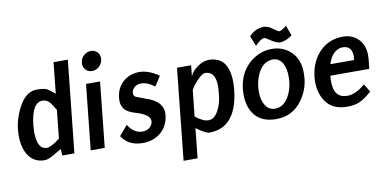

<svg xmlns="http://www.w3.org/2000/svg" viewBox="-83 -984 2895 1435"><g transform="rotate(-10 1364.5 -266.5)"><path d="M320.3 1 317.4 -48.8Q285.2 -30.3 252 -10.7Q208 13.7 184.6 12.7Q103.5 12.7 60.5 -54.7Q24.4 -113.3 25.4 -205.1Q25.4 -303.7 73.2 -401.4Q130.9 -518.6 217.8 -517.6Q268.6 -517.6 294.9 -505.9Q308.6 -499 352.5 -461.9L377 -697.3H485.4L412.1 1ZM246.1 -428.7Q164.1 -428.7 146.5 -258.8Q144.5 -233.4 143.6 -210Q143.6 -75.2 217.8 -75.2Q248 -75.2 317.4 -127L339.8 -341.8Q311.5 -388.7 302.7 -399.4Q278.3 -428.7 246.1 -428.7Z M585 -657.2Q587.9 -689.5 611.8 -710.4Q635.7 -731.4 666 -731.4Q696.3 -731.4 715.3 -710.4Q734.4 -689.5 731.4 -657.2Q727.5 -625 704.1 -603.5Q680.7 -582 650.4 -582Q620.1 -582 600.6 -603.5Q581.1 -625 585 -657.2ZM587.9 -495.1H694.3L642.6 0H536.1Z M770.5 -66.4 834 -140.6Q878.9 -70.3 943.4 -71.3Q975.6 -71.3 997.1 -89.4Q1018.6 -107.4 1021.5 -134.8Q1026.4 -184.6 916 -217.8Q861.3 -233.4 836.9 -258.8Q806.6 -292 812.5 -348.6Q821.3 -429.7 877.9 -474.6Q927.7 -513.7 994.1 -513.7H996.1Q1062.5 -513.7 1142.6 -460L1094.7 -385.7Q1042 -426.8 994.1 -426.8Q961.9 -426.8 942.4 -409.7Q922.9 -392.6 920.9 -371.1Q918 -343.8 939.5 -335Q972.7 -321.3 1003.9 -310.5Q1142.6 -267.6 1132.8 -165Q1124 -78.1 1062.5 -29.3Q1007.8 13.7 929.7 13.7Q822.3 13.7 770.5 -66.4Z M1335.9 -28.3 1312.5 197.3H1206.1L1278.3 -496.1H1385.7L1377 -414.1Q1393.6 -453.1 1437.5 -482.9Q1481.4 -512.7 1522.5 -512.7Q1673.8 -511.7 1673.8 -316.4Q1673.8 -290 1670.9 -260.7Q1640.6 23.4 1432.6 23.4Q1403.3 22.5 1335.9 -28.3ZM1365.2 -309.6 1344.7 -114.3Q1401.4 -68.4 1443.4 -68.4Q1489.3 -68.4 1520.5 -129.9Q1546.9 -179.7 1552.7 -248Q1556.6 -283.2 1556.6 -306.6Q1556.6 -420.9 1478.5 -420.9Q1454.1 -420.9 1415 -377.9Q1377.9 -339.8 1365.2 -309.6Z M2000 -579.1Q1966.8 -602.5 1959 -601.6Q1932.6 -601.6 1888.7 -554.7L1857.4 -632.8Q1902.3 -682.6 1968.8 -684.6Q1999 -685.5 2034.7 -658.7Q2070.3 -631.8 2080.1 -631.8Q2092.8 -631.8 2134.8 -663.1L2163.1 -586.9Q2146.5 -571.3 2115.2 -558.6Q2087.9 -548.8 2073.2 -548.8Q2043.9 -548.8 2000 -579.1ZM1735.4 -252Q1749 -379.9 1836.9 -452.1Q1910.2 -511.7 1999 -511.7Q2080.1 -511.7 2138.7 -460.9Q2206.1 -400.4 2205.1 -291Q2205.1 -272.5 2203.1 -252Q2194.3 -164.1 2141.6 -90.8Q2068.4 10.7 1944.3 10.7Q1824.2 10.7 1771.5 -69.3Q1733.4 -127 1733.4 -214.8Q1733.4 -234.4 1735.4 -252ZM1849.6 -214.8Q1849.6 -151.4 1873 -112.3Q1899.4 -67.4 1948.2 -67.4Q2016.6 -67.4 2056.6 -144.5Q2089.8 -209 2088.9 -285.2Q2088.9 -348.6 2067.4 -387.7Q2041 -432.6 1995.1 -432.6Q1923.8 -432.6 1882.8 -356.4Q1849.6 -292 1849.6 -214.8Z M2495.1 -68.4Q2560.5 -67.4 2631.8 -130.9L2669.9 -70.3Q2613.3 -20.5 2574.7 -4.4Q2536.1 11.7 2480.5 11.7Q2363.3 11.7 2312.5 -74.2Q2276.4 -132.8 2276.4 -217.8Q2276.4 -233.4 2278.3 -247.1Q2290 -360.4 2357.4 -432.6Q2429.7 -509.8 2538.1 -509.8Q2607.4 -509.8 2652.3 -466.8Q2701.2 -419.9 2701.2 -340.8Q2701.2 -327.1 2700.2 -313.5L2692.4 -238.3H2396.5Q2394.5 -213.9 2394.5 -195.3Q2394.5 -69.3 2495.1 -68.4ZM2591.8 -323.2Q2593.8 -337.9 2594.7 -350.6Q2594.7 -431.6 2523.4 -431.6Q2490.2 -431.6 2460 -406.2Q2426.8 -376 2412.1 -323.2Z"/></g></svg>

Font: Puritan
Style: BoldItalic
Weight: 700
Version: 2.1